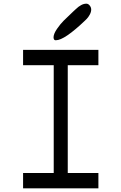

<svg xmlns="http://www.w3.org/2000/svg" viewBox="-20 -1020 658 1040"><path d="M283 -802H281Q270 -802 270 -819Q271 -838 289 -864Q307 -890 325 -908Q343 -926 377 -958Q386 -966 390 -970Q421 -1000 447 -1000H448Q458 -1000 466 -990Q474 -980 474 -968Q474 -955 466 -940.5Q458 -926 450 -918L442 -910Q329 -802 283 -802ZM105 0V-83H271V-667H105V-750H513V-667H347V-83H513V0Z"/></svg>

Font: Hermit Light
Style: Regular
Weight: 300
Designer: Pablo Caro
Version: Version 2.000;PS 002.000;hotconv 1.0.88;makeotf.lib2.5.64775